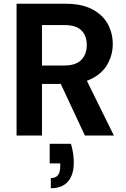

<svg xmlns="http://www.w3.org/2000/svg" viewBox="-20 -720 670 1020"><path d="M68 0V-700H330Q414 -700 469.5 -671Q525 -642 552 -593.5Q579 -545 579 -486Q579 -430 552.5 -381.5Q526 -333 470.5 -303.5Q415 -274 328 -274H203V0ZM431 0 287 -308H433L585 0ZM203 -372H322Q383 -372 412 -402Q441 -432 441 -481Q441 -530 412.5 -558.5Q384 -587 321 -587H203ZM250 280V226Q276 226 288 210.5Q300 195 300 163V148H244V44H357Q365 71 368.5 96Q372 121 372 144Q372 208 341.5 244Q311 280 250 280Z"/></svg>

Font: DM Sans 17pt
Style: Bold
Weight: 700
Version: Version 4.004;gftools[0.9.30]